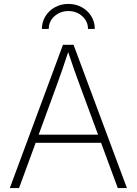

<svg xmlns="http://www.w3.org/2000/svg" viewBox="-20 -955 695 975"><path d="M29.8 0 299.8 -727.5H353.5L624.5 0H578.1L493.2 -230H161.1L76.7 0ZM176.3 -271H478L385.3 -522Q372.1 -557.1 357.4 -598.6Q342.8 -640.1 326.2 -690.4Q310.1 -640.1 295.4 -598.6Q280.8 -557.1 268.1 -522ZM327.1 -935.1Q365.2 -935.1 395.5 -918.2Q425.8 -901.4 443.6 -872.6Q461.4 -843.8 461.4 -808.1H426.8Q426.8 -846.7 397.5 -872.8Q368.2 -898.9 327.1 -898.9Q286.1 -898.9 256.8 -872.8Q227.5 -846.7 227.5 -808.1H192.9Q192.9 -843.8 210.7 -872.6Q228.5 -901.4 259 -918.2Q289.6 -935.1 327.1 -935.1Z"/></svg>

Font: Inter Extra Light
Style: Regular
Weight: 200
Designer: Rasmus Andersson
Foundry: rsms
Version: Version 4.000;git-3c8e0fc